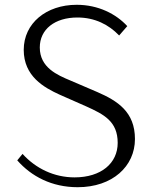

<svg xmlns="http://www.w3.org/2000/svg" viewBox="-20 -756 631 801"><path d="M52 -87C111 -20 196 25 304 25C449 25 543 -62 543 -176C543 -289 471 -335 386 -372L274 -420C219 -443 146 -474 146 -558C146 -634 209 -683 303 -683C376 -683 434 -653 477 -608L511 -647C464 -698 390 -736 300 -736C173 -736 79 -659 79 -548C79 -438 163 -391 229 -361L340 -312C413 -279 471 -250 471 -160C471 -75 402 -16 291 -16C206 -16 129 -53 74 -114Z"/></svg>

Font: GenEiGothic-pro-Light
Style: Regular
Weight: 300
Designer: Ryoko NISHIZUKA (kana & ideographs); Paul D. Hunt (Latin, Greek & Cyrillic); Wenlong ZHANG (bopomofo); Sandoll Communica
Foundry: Adobe Systems Incorporated; o_tamon
Version: Version 1.000.140830